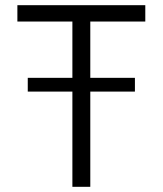

<svg xmlns="http://www.w3.org/2000/svg" viewBox="-20 -720 627 740"><path d="M328 -637V-420H500V-367H328V0H259V-367H87V-420H259V-637H47V-700H540V-637Z"/></svg>

Font: Be Vietnam Light
Style: Regular
Weight: 300
Designer: Gabriel Lam
Foundry: TypeRant
Version: Version 4.000